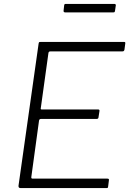

<svg xmlns="http://www.w3.org/2000/svg" viewBox="-20 -955 656 975"><path d="M176 -733Q177 -739 178.5 -740.5Q180 -742 186 -742H611Q618 -742 616 -733L612 -703Q611 -699 609 -696.5Q607 -694 601 -694H237Q232 -694 229.5 -692.5Q227 -691 226 -686L187 -405Q186 -402 187.5 -400.5Q189 -399 193 -399H479Q483 -399 484.5 -396.5Q486 -394 485 -390L480 -358Q479 -351 470 -351H188Q179 -351 178 -341L139 -56Q138 -48 145 -48H524Q530 -48 532 -46Q534 -44 533 -39L529 -7Q528 -2 527 -1Q526 0 521 0H84Q73 0 74 -12L176 -733ZM568 -927 564 -900Q563 -895 561.5 -893.5Q560 -892 553 -892H311Q306 -892 304 -895Q302 -898 303 -902L306 -929Q307 -932 308 -933.5Q309 -935 312 -935H562Q565 -935 567 -932.5Q569 -930 568 -927Z"/></svg>

Font: Libre Franklin Thin ExtraLight
Style: Italic
Weight: 250
Italic angle: -8°
Version: Version 3.000